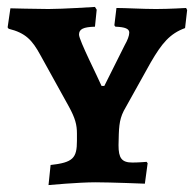

<svg xmlns="http://www.w3.org/2000/svg" viewBox="-20 -526 561 554"><path d="M120 8C120 8 207 0 255 0C299 0 398 4 398 4L406 -55L403 -59C403 -59 380 -57 362 -57C331 -57 322 -70 322 -107C323 -156 323 -178 337 -206L415 -346C447 -401 470 -429 514 -445L520 -497L517 -503C517 -503 468 -500 430 -500C392 -500 342 -503 316 -503L310 -453L313 -449C341 -448 353 -443 353 -432C353 -423 348 -410 340 -396L281 -278H273C263 -302 208 -410 208 -426C208 -442 220 -448 254 -449L259 -498L254 -506C254 -506 161 -500 120 -500C88 -500 10 -502 10 -502L2 -447L5 -443C54 -431 73 -410 96 -368L179 -218C197 -185 202 -166 202 -141V-120C202 -70 191 -57 126 -50Z"/></svg>

Font: Alegreya SC
Style: Bold
Weight: 700
Designer: Juan Pablo del Peral
Foundry: Huerta Tipografica
Version: Version 2.007;PS 002.007;hotconv 1.0.88;makeotf.lib2.5.64775